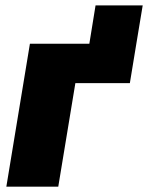

<svg xmlns="http://www.w3.org/2000/svg" viewBox="-20 -704 558 724"><path d="M316.9 -539.1 340.3 -683.6H518.1L494.1 -539.1ZM494.1 -539.1 469.7 -390.6H264.2L199.7 0H3.9L92.8 -539.1Z"/></svg>

Font: Inter 18pt Black
Style: Italic
Weight: 900
Italic angle: -9.3988°
Designer: Rasmus Andersson
Foundry: rsms
Version: Version 4.001;git-66647c0bb